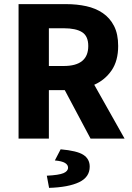

<svg xmlns="http://www.w3.org/2000/svg" viewBox="-20 -672 640 931"><path d="M70 0V-652H301Q353 -652 398.5 -642Q444 -632 478.5 -608.5Q513 -585 533 -546Q553 -507 553 -449Q553 -377 521 -330.5Q489 -284 437 -261L584 0H419L294 -235H217V0ZM217 -352H289Q408 -352 408 -449Q408 -497 378 -516Q348 -535 289 -535H217ZM218 239 207 180Q266 177 288 167.5Q310 158 310 141Q310 127 295 118Q280 109 246 106L274 52Q354 59 384.5 79Q415 99 415 136Q415 187 363.5 211.5Q312 236 218 239Z"/></svg>

Font: Source Code Pro
Style: Bold
Weight: 700
Monospace: yes
Designer: Paul D. Hunt, Teo Tuominen
Foundry: Adobe Systems Incorporated
Version: Version 2.030;PS 1.000;hotconv 16.6.51;makeotf.lib2.5.65220